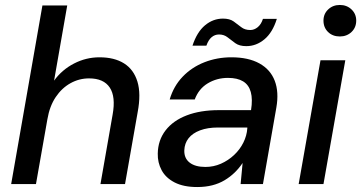

<svg xmlns="http://www.w3.org/2000/svg" viewBox="-20 -742 1456 774"><path d="M25 0 151 -720H251L198 -417Q230 -461 278.5 -486Q327 -511 381 -511Q441 -511 480 -486.5Q519 -462 534 -413Q549 -364 535 -290L484 0H385L434 -280Q447 -352 422.5 -389Q398 -426 339 -426Q299 -426 264 -406.5Q229 -387 204.5 -350.5Q180 -314 171 -261L125 0Z M775 12Q720 12 684 -6.5Q648 -25 631.5 -56Q615 -87 616 -123Q617 -177 647.5 -216.5Q678 -256 733 -277Q788 -298 862 -298H992Q999 -342 991 -371Q983 -400 960 -414Q937 -428 899 -428Q854 -428 817.5 -406Q781 -384 765 -341H664Q680 -395 716.5 -433Q753 -471 804 -491Q855 -511 913 -511Q981 -511 1025.5 -486.5Q1070 -462 1087.5 -416.5Q1105 -371 1094 -308L1040 0H950L958 -85Q944 -64 926 -46.5Q908 -29 885.5 -15.5Q863 -2 835.5 5Q808 12 775 12ZM808 -69Q841 -69 870.5 -82Q900 -95 923.5 -117Q947 -139 961 -167Q975 -195 977 -225V-228H859Q817 -228 786.5 -216.5Q756 -205 740 -184.5Q724 -164 723 -136Q722 -104 744.5 -86.5Q767 -69 808 -69ZM756 -558Q774 -613 806.5 -640Q839 -667 879 -667Q906 -667 922 -655.5Q938 -644 952.5 -632.5Q967 -621 989 -621Q1005 -621 1019 -632.5Q1033 -644 1040 -666H1096Q1079 -611 1046 -583.5Q1013 -556 973 -556Q945 -556 928.5 -568Q912 -580 897.5 -591.5Q883 -603 863 -603Q846 -603 833 -592Q820 -581 812 -558Z M1184 0 1272 -499H1372L1284 0ZM1350 -595Q1321 -595 1302.5 -613Q1284 -631 1284 -659Q1284 -686 1303 -704Q1322 -722 1350 -722Q1378 -722 1397 -704Q1416 -686 1416 -659Q1416 -631 1397 -613Q1378 -595 1350 -595Z"/></svg>

Font: DM Sans 20pt Medium
Style: Italic
Weight: 500
Italic angle: -10°
Version: Version 4.004;gftools[0.9.30]